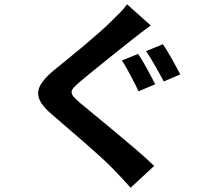

<svg xmlns="http://www.w3.org/2000/svg" viewBox="-20 -805 996 898"><path d="M626 -553Q635 -540 646.5 -520.5Q658 -501 669 -481Q680 -461 689.5 -442.5Q699 -424 706 -411L628 -378Q621 -393 611.5 -412Q602 -431 591.5 -450.5Q581 -470 570.5 -489Q560 -508 550 -522ZM742 -598Q751 -585 762.5 -566Q774 -547 785 -527.5Q796 -508 806 -489Q816 -470 823 -457L746 -424Q738 -439 727.5 -458Q717 -477 706 -496.5Q695 -516 684 -534Q673 -552 663 -566ZM685 -686Q662 -669 640 -652.5Q618 -636 601 -622Q578 -604 545.5 -578Q513 -552 478 -524Q443 -496 410 -469Q377 -442 353 -422Q334 -406 324.5 -395Q315 -384 315 -373.5Q315 -363 325 -352Q335 -341 354 -324Q381 -302 425 -265.5Q469 -229 518.5 -188Q568 -147 617 -105Q666 -63 701 -29L591 73Q571 50 550 28Q529 6 509 -15Q489 -36 454.5 -67.5Q420 -99 380 -134Q340 -169 299 -204Q258 -239 226 -267Q190 -297 173.5 -322.5Q157 -348 158.5 -372.5Q160 -397 179 -422.5Q198 -448 233 -477Q261 -500 297.5 -529.5Q334 -559 371 -590Q408 -621 442.5 -651.5Q477 -682 501 -706Q521 -725 542 -746.5Q563 -768 574 -785Z"/></svg>

Font: Kinto Sans
Style: Bold
Weight: 700
Designer: Authors: Ryoko NISHIZUKA  (kana & ideographs); Paul D. Hunt (Latin, Greek & Cyrillic); Wenlong ZHANG  (bopomofo); Sandol
Foundry: Adobe Systems Incorporated, ookami Inc.
Version: Version 0.001